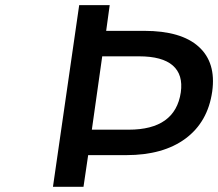

<svg xmlns="http://www.w3.org/2000/svg" viewBox="-20 -720 841 740"><path d="M184.1 0 285.2 -700.2H402.8L389.2 -601.1H536.1Q678.2 -601.1 745.8 -540Q813.5 -479 797.9 -367.2Q781.2 -250 695.1 -186Q608.9 -122.1 466.8 -122.1H319.8L301.8 0ZM334 -220.2H476.1Q655.3 -220.2 676.8 -363.8Q686.5 -432.1 646 -467.5Q605.5 -502.9 516.1 -502.9H374Z"/></svg>

Font: Trueno
Style: Italic
Weight: 400
Designer: Julieta Ulanovsky
Foundry: Julieta Ulanovsky
Version: Version 3.001b | FøM Fix